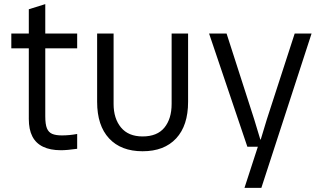

<svg xmlns="http://www.w3.org/2000/svg" viewBox="-20 -723 1574 933"><path d="M120 -145V-678L200 -703V-158Q200 -119 208 -99.5Q216 -80 233.5 -72.5Q251 -65 281 -65Q317 -65 355 -72V0Q306 7 276 7Q224 7 189 -10Q154 -27 137 -60.5Q120 -94 120 -145ZM35 -560H355V-488H35Z M452 -228V-560H532V-218Q532 -147 568 -103.5Q604 -60 673 -60Q744 -60 779 -103Q814 -146 814 -218V-560H894V-228Q894 -113 836 -50.5Q778 12 673 12Q568 12 510 -50.5Q452 -113 452 -228Z M1081 -560 1215 -144 1245 -45H1247L1277 -144L1412 -560H1494L1250 190H1168L1233 -10H1182L996 -560Z"/></svg>

Font: TASA Explorer VF
Style: Regular
Weight: 400
Designer: Weizhong Zhang
Foundry: Local Remote
Version: Version 1.000;Glyphs 3.2 (3192)